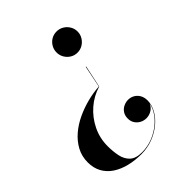

<svg xmlns="http://www.w3.org/2000/svg" viewBox="-216 -648 1007 1007"><g transform="rotate(-45 287.0 -145.0)"><path d="M239.5 240Q191.5 240 149.8 229.5Q108 219 76.5 198Q45 177 27.5 145.2Q10 113.5 10 71.5Q10 26.5 29.8 -10.2Q49.5 -47 82.8 -75.5Q116 -104 158 -123.8Q200 -143.5 245 -155Q290 -166.5 332.5 -169L357 -290H360L334 -167.5Q280.5 -152 237.5 -114.8Q194.5 -77.5 169.2 -25.8Q144 26 144 85Q144 124 151 158.2Q158 192.5 180.5 214Q203 235.5 250 235.5Q290 235.5 327.2 221Q364.5 206.5 394.2 182Q424 157.5 441.8 126.8Q459.5 96 459.5 63.5H461Q461 81.5 451.2 95.5Q441.5 109.5 425.5 117.5Q409.5 125.5 391.5 125.5Q373.5 125.5 357.2 117Q341 108.5 331 93.2Q321 78 321 57.5Q321 34.5 331.8 19Q342.5 3.5 359 -4Q375.5 -11.5 391.5 -11.5Q410.5 -11.5 426.5 -2.5Q442.5 6.5 452.2 23.2Q462 40 462 63.5Q462 95 444.8 126.5Q427.5 158 396.8 183.5Q366 209 325.8 224.5Q285.5 240 239.5 240ZM379.5 -373.5Q358 -373.5 340.5 -384.2Q323 -395 312.5 -412.8Q302 -430.5 302 -452Q302 -473.5 312.5 -491.2Q323 -509 340.5 -519.5Q358 -530 379.5 -530Q401 -530 418.8 -519.5Q436.5 -509 447.2 -491.2Q458 -473.5 458 -452Q458 -430.5 447.2 -412.8Q436.5 -395 418.8 -384.2Q401 -373.5 379.5 -373.5Z"/></g></svg>

Font: Bodoni Moda 72pt SemiBold
Style: Italic
Weight: 600
Italic angle: -13°
Designer: Owen Earl
Foundry: indestructible type
Version: Version 2.004